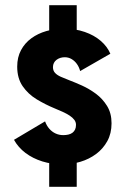

<svg xmlns="http://www.w3.org/2000/svg" viewBox="-20 -720 490 740"><path d="M169.6 0V-110H275.7V0ZM169.6 -580V-700H275.7V-580ZM221.9 -86.5Q179.6 -86.5 143 -97.9Q106.4 -109.4 78.4 -130.4Q50.4 -151.5 33.9 -181.1L153.7 -252.2Q159.6 -235.6 170.1 -223.7Q180.6 -211.7 194.3 -205.5Q208 -199.2 223.7 -199.2Q234.6 -199.2 243.8 -201.4Q253 -203.6 259.4 -208.5Q265.9 -213.4 269.4 -220.9Q272.9 -228.3 272.9 -238.8Q272.9 -249.4 266.5 -258Q260.1 -266.6 248.6 -274.3Q237.1 -281.9 222 -288.8Q206.9 -295.7 189.9 -302.6Q154.3 -317.3 121.3 -337.3Q88.3 -357.3 67.3 -387.8Q46.3 -418.3 46.3 -463.2Q46.3 -499.4 61 -526.7Q75.6 -554.1 100.9 -572.5Q126.1 -590.9 158.5 -600.2Q190.9 -609.5 226.4 -609.5Q270.4 -609.5 306.6 -596.9Q342.8 -584.4 368.1 -562.6Q393.5 -540.8 405.3 -512.9L288.9 -446.1Q284.9 -461.6 276.3 -473.5Q267.8 -485.4 255.8 -492.4Q243.9 -499.4 229.4 -499.4Q220.4 -499.4 212.2 -496.8Q203.9 -494.1 197.6 -489.2Q191.2 -484.3 187.7 -477.3Q184.1 -470.3 184.1 -461.1Q184.1 -447.8 192.1 -439.1Q200.1 -430.4 214.6 -424Q229.1 -417.5 248.3 -410.2Q268.5 -402.6 295.8 -390.4Q323.1 -378.1 349.3 -358.9Q375.4 -339.6 392.6 -311.7Q409.9 -283.8 409.9 -244.8Q409.9 -205.7 393.6 -176.1Q377.4 -146.6 350.4 -126.5Q323.4 -106.5 290 -96.5Q256.6 -86.5 221.9 -86.5Z"/></svg>

Font: League Mono Thin Condensed
Style: Regular
Weight: 100
Width: 1
Designer: Tyler Finck
Foundry: The League of Moveable Type / Tyler Finck
Version: Version 2.300;RELEASE